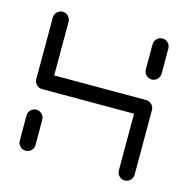

<svg xmlns="http://www.w3.org/2000/svg" viewBox="-84 -600 676 692"><g transform="rotate(15 253.5 -254.0)"><path d="M67.4 0Q55.2 0 46.7 -8.7Q38.1 -17.4 38.1 -29.6L37.8 -123.3Q37.8 -135.6 46.5 -144.3Q55.2 -153 67.4 -153Q79.6 -153 88.1 -144.3Q96.7 -135.6 96.7 -123.3L97 -29.6Q97 -17.4 88.3 -8.7Q79.6 0 67.4 0ZM67.4 -518.5Q79.6 -518.5 88.3 -509.8Q97 -501.1 97 -488.9V-259.3Q97 -247 88.3 -238.5Q79.6 -230 67.4 -230Q55.2 -230 46.7 -238.5Q38.1 -247 38.1 -259.3V-488.9Q38.1 -501.1 46.7 -509.8Q55.2 -518.5 67.4 -518.5ZM440 -230H67.4V-288.9H440ZM440 -288.9Q452.2 -288.9 460.9 -280.2Q469.6 -271.5 469.6 -259.3V-18.5Q469.6 -6.3 460.9 2.4Q452.2 11.1 440 11.1Q427.8 11.1 419.3 2.4Q410.7 -6.3 410.7 -18.5V-259.3Q410.7 -271.5 419.3 -280.2Q427.8 -288.9 440 -288.9ZM440 -365.6Q427.8 -365.6 419.1 -374.3Q410.4 -383 410.4 -395.2V-488.9Q410.4 -501.1 419.1 -509.8Q427.8 -518.5 440 -518.5Q452.2 -518.5 460.7 -509.8Q469.3 -501.1 469.3 -488.9V-395.2Q469.3 -383 460.7 -374.3Q452.2 -365.6 440 -365.6Z"/></g></svg>

Font: 26F Galaxy Sans Medium
Style: Regular
Weight: 500
Designer: C₂₉H₂₅N₃O₅
Version: Version 1.100